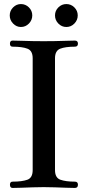

<svg xmlns="http://www.w3.org/2000/svg" viewBox="-20 -926 433 946"><path d="M42 0Q29 0 29 -16Q29 -31 42 -31Q89 -31 115 -40.5Q141 -50 141 -88V-639Q141 -676 115.5 -686Q90 -696 42 -696Q29 -696 29 -711Q29 -726 42 -726Q59 -726 85 -725Q111 -724 140.5 -723.5Q170 -723 195 -723Q220 -723 250 -723.5Q280 -724 306.5 -725Q333 -726 349 -726Q364 -726 364 -711Q364 -696 349 -696Q302 -696 276.5 -686Q251 -676 251 -639V-88Q251 -50 277.5 -40.5Q304 -31 349 -31Q364 -31 364 -16Q364 0 349 0Q333 0 306.5 -1Q280 -2 250 -3Q220 -4 195 -4Q170 -4 140.5 -3Q111 -2 85 -1Q59 0 42 0ZM307 -793Q284 -793 267.5 -810Q251 -827 251 -850Q251 -873 267.5 -889.5Q284 -906 307 -906Q330 -906 346.5 -889.5Q363 -873 363 -850Q363 -827 346.5 -810Q330 -793 307 -793ZM83 -793Q61 -793 44.5 -810Q28 -827 28 -850Q28 -873 44.5 -889.5Q61 -906 83 -906Q106 -906 122.5 -889.5Q139 -873 139 -850Q139 -827 122.5 -810Q106 -793 83 -793Z"/></svg>

Font: Zen Old Mincho SemiBold
Style: Regular
Weight: 600
Version: Version 1.500